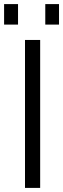

<svg xmlns="http://www.w3.org/2000/svg" viewBox="-42 -917 308 937"><path d="M80 0H154V-722H80ZM-22 -797H46V-897H-22ZM179 -797H246V-897H179Z"/></svg>

Font: Perun Light
Style: Regular
Weight: 300
Foundry: Copyright (c) Stefan Peev, Context Ltd, 2016
Version: Version 1.089